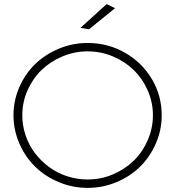

<svg xmlns="http://www.w3.org/2000/svg" viewBox="-20 -914 856 938"><path d="M501 -894 542 -874 415 -771 373 -777.8ZM408.2 -704.1Q506.8 -704.1 590.1 -656.7Q673.3 -609.4 721.7 -528.1Q770 -446.8 770 -351.1Q770 -278.8 741.5 -213.1Q712.9 -147.5 664.6 -99.9Q616.2 -52.2 549.1 -24.2Q481.9 3.9 408.2 3.9Q334.5 3.9 267.3 -24.2Q200.2 -52.2 151.6 -99.9Q103 -147.5 74.5 -213.1Q45.9 -278.8 45.9 -351.1Q45.9 -422.9 74.5 -488.3Q103 -553.7 151.6 -600.8Q200.2 -647.9 267.3 -676Q334.5 -704.1 408.2 -704.1ZM88.9 -351.1Q88.9 -300.3 105.2 -252.2Q121.6 -204.1 151.1 -165.5Q180.7 -127 220 -97.9Q259.3 -68.8 307.9 -53Q356.4 -37.1 408.2 -37.1Q472.7 -37.1 531.5 -62Q590.3 -86.9 633.3 -128.9Q676.3 -170.9 701.7 -229.2Q727.1 -287.6 727.1 -351.1Q727.1 -414.6 701.7 -472.2Q676.3 -529.8 633.3 -571.8Q590.3 -613.8 531.5 -638.4Q472.7 -663.1 408.2 -663.1Q343.8 -663.1 284.7 -638.2Q225.6 -613.3 182.6 -571.5Q139.6 -529.8 114.3 -472.2Q88.9 -414.6 88.9 -351.1Z"/></svg>

Font: Montserrat-Arabic ExtraLight
Style: Regular
Weight: 275
Designer: Mohamed Gaber
Foundry: Kief Type Foundry
Version: Version 5.008;PS 005.008;hotconv 1.0.88;makeotf.lib2.5.64775